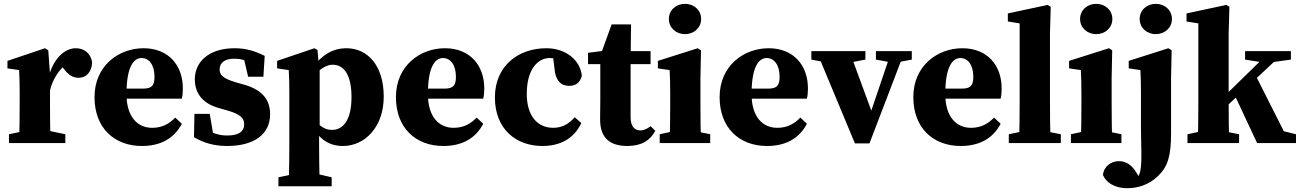

<svg xmlns="http://www.w3.org/2000/svg" viewBox="-20 -752 6832 1009"><path d="M27.1 0H323.4V-46.5L227.8 -66.5H122.7L27.1 -46.5V0ZM80.4 0H245.7C243.7 -45 242.7 -148 242.7 -210V-365L233.6 -487.8L216.5 -498.5L19.1 -432.1V-392.7L80.4 -383.7C82.4 -343.7 83.4 -323.5 83.4 -268.5V-210C83.4 -148 82.4 -45 80.4 0ZM242.2 -274.4C255.1 -334.1 291.1 -387 327.1 -413.2L286.8 -427.7L315.9 -389.6C339.7 -358 363 -343.2 393.2 -343.2C433.2 -343.2 462.1 -372.8 464.2 -424.9C455.8 -474.4 420.8 -498.5 377.4 -498.5C322.5 -498.5 258.9 -446.3 234.8 -343.1H206.8L242.2 -274.4Z M725.8 15.2C822.6 15.2 894.5 -23.3 935.6 -101.6L901 -134C870.8 -102.8 833.7 -80.3 779.8 -80.3C705 -80.3 644.7 -135.3 644.7 -257.3C644.7 -401.7 682.6 -447.1 724.2 -447.1C760.5 -447.1 791.9 -414.5 791.9 -348.9C791.9 -304.3 779.5 -286.3 731.5 -286.3H544V-233.5H935.4C939.4 -250.1 940.9 -265.8 940.9 -287.3C940.9 -408.3 866.1 -498.5 734.3 -498.5C605.2 -498.5 476.7 -408.1 476.7 -241.4C476.7 -80 580.3 15.2 725.8 15.2Z M1173.3 15.2C1314.3 15.2 1399.5 -45.6 1399.5 -151.4C1399.5 -225.6 1361.5 -277.7 1266.6 -306L1217.8 -319.9C1149.1 -340.6 1134.2 -359.7 1134.2 -387.4C1134.2 -423.7 1164 -443.4 1208.7 -443.4C1253.4 -443.4 1275.1 -434.1 1310.7 -411.2V-448L1255.2 -472L1283.9 -348.6H1364.2L1371.1 -458.3C1319.4 -484.3 1271.6 -498.5 1212.6 -498.5C1077.8 -498.5 1003.8 -427.2 1003.8 -335C1003.8 -259.8 1047.5 -208.5 1124.8 -185.9L1178.7 -170.3C1244.6 -150.9 1263.1 -130.4 1263.1 -98.9C1263.1 -58.7 1231.4 -39.9 1173.9 -39.9C1127.5 -39.9 1092.4 -53.9 1048.7 -80.2V-39L1104.9 -19.6L1082.3 -153.5H1001.8L999.4 -30.8C1052 0 1107.9 15.2 1173.3 15.2Z M1443.2 227H1723V179.7L1636.1 159.7H1538.9L1443.2 179.7V227ZM1497.5 227H1659.9C1657.9 138.3 1656.9 65.5 1656.9 2V-69.8L1659.9 -82.3V-396.5L1655.2 -411.5L1648.6 -489.3L1632.2 -498.5L1436.3 -432.1V-392.7L1497.5 -383.7C1499.5 -343.7 1500.5 -322.8 1500.5 -267.8V2.6C1500.5 66.1 1499.5 138.3 1497.5 227ZM1783 15.2C1895.6 15.2 1996.6 -82.8 1996.6 -244.1C1996.6 -410.3 1909.7 -498.5 1800.8 -498.5C1730.7 -498.5 1673.5 -465.7 1623.4 -397.2H1588.9L1597.9 -322.8C1630.5 -356.3 1675.5 -411.8 1728.3 -411.8C1787.2 -411.8 1827.2 -359.7 1827.2 -241.5C1827.2 -123.4 1784.7 -69.4 1725.3 -69.4C1675.6 -69.4 1646.3 -102.2 1605.1 -157.4L1596.1 -85.2H1621.9C1662.3 -17.4 1711.2 15.2 1783 15.2Z M2309.8 15.2C2406.6 15.2 2478.5 -23.3 2519.6 -101.6L2485 -134C2454.8 -102.8 2417.7 -80.3 2363.8 -80.3C2289 -80.3 2228.7 -135.3 2228.7 -257.3C2228.7 -401.7 2266.6 -447.1 2308.2 -447.1C2344.5 -447.1 2375.9 -414.5 2375.9 -348.9C2375.9 -304.3 2363.5 -286.3 2315.5 -286.3H2128V-233.5H2519.4C2523.4 -250.1 2524.9 -265.8 2524.9 -287.3C2524.9 -408.3 2450.1 -498.5 2318.3 -498.5C2189.2 -498.5 2060.7 -408.1 2060.7 -241.4C2060.7 -80 2164.3 15.2 2309.8 15.2Z M2829.8 15.2C2924.5 15.2 2996.5 -23.6 3035 -105.2L3000.2 -135.9C2971.4 -102.5 2935.5 -80.3 2887.6 -80.3C2803.7 -80.3 2748.3 -143.5 2748.3 -258.7C2748.3 -393.9 2811 -447.1 2868.4 -447.1C2900 -447.1 2926.1 -440.1 2957.2 -425.7L2884.5 -467L2893.6 -395.6C2898.5 -325.1 2930.9 -300.8 2970.4 -300.8C3006.3 -300.8 3027 -317.1 3037.8 -352.9C3030.6 -432.7 2956.6 -498.5 2851 -498.5C2701.7 -498.5 2580.8 -403.8 2580.8 -240.3C2580.8 -72.2 2693.5 15.2 2829.8 15.2Z M3277.4 15.2C3350.5 15.2 3397.3 -13.9 3423.7 -64.7L3399.3 -88.8C3379.8 -74.1 3363.4 -66.6 3345 -66.6C3315.3 -66.6 3294 -87.9 3294 -134.8V-443.7L3294.3 -463.7L3296.3 -623.7H3194.3L3131.1 -449.4L3188.4 -489.7L3070.2 -474.4V-414.8H3134.7V-224.4C3134.7 -185.4 3133.7 -158.6 3133.7 -123.8C3133.7 -25.2 3186.8 15.2 3277.4 15.2ZM3215.1 -414.8H3398.9V-483.4H3215.1V-414.8Z M3446.9 0H3712.3V-46.5L3615.2 -66.5H3539.6L3446.9 -46.5V0ZM3499.1 0H3663.9C3661.9 -45 3660.9 -148 3660.9 -210V-342.7L3663.9 -487.8L3646.8 -498.5L3437.3 -432.1V-392.7L3499.1 -383.7C3501.1 -343.7 3502.1 -312.7 3502.1 -257.7V-210C3502.1 -148 3501.1 -45 3499.1 0ZM3579.8 -572.6C3626.9 -572.6 3664.6 -605.8 3664.6 -652.2C3664.6 -698.8 3626.9 -731.8 3579.8 -731.8C3532.7 -731.8 3495.1 -698.8 3495.1 -652.2C3495.1 -605.8 3532.7 -572.6 3579.8 -572.6Z M4010.8 15.2C4107.6 15.2 4179.5 -23.3 4220.6 -101.6L4186 -134C4155.8 -102.8 4118.7 -80.3 4064.8 -80.3C3990 -80.3 3929.7 -135.3 3929.7 -257.3C3929.7 -401.7 3967.6 -447.1 4009.2 -447.1C4045.5 -447.1 4076.9 -414.5 4076.9 -348.9C4076.9 -304.3 4064.5 -286.3 4016.5 -286.3H3829V-233.5H4220.4C4224.4 -250.1 4225.9 -265.8 4225.9 -287.3C4225.9 -408.3 4151.1 -498.5 4019.3 -498.5C3890.2 -498.5 3761.7 -408.1 3761.7 -241.4C3761.7 -80 3865.3 15.2 4010.8 15.2Z M4472.8 1.7H4549.2L4734.8 -483.4H4664.9L4549.6 -142.9H4569.2L4443.8 -483.4H4270.8L4472.8 1.7ZM4243.8 -438.9 4334.6 -421.2H4436.8L4527.8 -438.9V-483.4H4243.8V-438.9ZM4583.1 -438.9 4666.5 -423.3H4689.4L4771.7 -438.9V-483.4H4583.1V-438.9Z M5028.8 15.2C5125.6 15.2 5197.5 -23.3 5238.6 -101.6L5204 -134C5173.8 -102.8 5136.7 -80.3 5082.8 -80.3C5008 -80.3 4947.7 -135.3 4947.7 -257.3C4947.7 -401.7 4985.6 -447.1 5027.2 -447.1C5063.5 -447.1 5094.9 -414.5 5094.9 -348.9C5094.9 -304.3 5082.5 -286.3 5034.5 -286.3H4847V-233.5H5238.4C5242.4 -250.1 5243.9 -265.8 5243.9 -287.3C5243.9 -408.3 5169.1 -498.5 5037.3 -498.5C4908.2 -498.5 4779.7 -408.1 4779.7 -241.4C4779.7 -80 4883.3 15.2 5028.8 15.2Z M5281.4 0H5554.9V-46.5L5452.7 -66.5H5377.1L5281.4 -46.5V0ZM5335.5 0H5500.8C5498.8 -70 5497.8 -140 5497.8 -210V-576.3L5501.8 -716.1L5485.7 -726.3L5276.4 -681.3V-639.1L5338.5 -629.1V-210C5338.5 -140 5337.5 -70 5335.5 0Z M5607.9 0H5873.3V-46.5L5776.2 -66.5H5700.6L5607.9 -46.5V0ZM5660.1 0H5824.9C5822.9 -45 5821.9 -148 5821.9 -210V-342.7L5824.9 -487.8L5807.8 -498.5L5598.3 -432.1V-392.7L5660.1 -383.7C5662.1 -343.7 5663.1 -312.7 5663.1 -257.7V-210C5663.1 -148 5662.1 -45 5660.1 0ZM5740.8 -572.6C5787.9 -572.6 5825.6 -605.8 5825.6 -652.2C5825.6 -698.8 5787.9 -731.8 5740.8 -731.8C5693.7 -731.8 5656.1 -698.8 5656.1 -652.2C5656.1 -605.8 5693.7 -572.6 5740.8 -572.6Z M5904.3 237C5955.4 237 6017.3 221.6 6068.6 170.3C6117.8 121.1 6134.2 65.9 6134.2 -53.9V-342.7L6137.2 -487.8L6120.1 -498.5L5911.7 -432.1V-392.7L5973 -383.7C5975 -343.7 5976 -312.7 5976 -257.7V-83.5C5976 7 5983 100.7 5972 148.9C5962.8 187.6 5941.9 200.1 5909.6 200.1L5917.4 221.6L5985.7 209.9L5950.8 153.4C5927.4 114.2 5895.6 94.8 5860.2 94.8C5820.4 94.8 5780.9 120.8 5776.2 167.7C5791.4 203.8 5832.8 237 5904.3 237ZM6053.9 -572.6C6101 -572.6 6138.7 -605.8 6138.7 -652.2C6138.7 -698.8 6101 -731.8 6053.9 -731.8C6006.8 -731.8 5969.2 -698.8 5969.2 -652.2C5969.2 -605.8 6006.8 -572.6 6053.9 -572.6Z M6220.4 0H6491.7V-46.5L6390.2 -66.5H6314L6220.4 -46.5V0ZM6274.5 0H6439.8C6437.8 -42.6 6436.8 -150.8 6436.8 -217.2V-576.3L6440.8 -716.1L6424.7 -726.3L6215.4 -681.3V-639.1L6277.5 -629.1V-210C6277.5 -150.8 6276.5 -42.6 6274.5 0ZM6354.3 -126.5 6735.4 -483.4H6656.3L6354.3 -188.1V-126.5ZM6586.5 0H6790.7V-46.5L6726.8 -62.2L6575.8 -361.5L6464.3 -260.9L6586.5 0ZM6523 -438.9 6630.2 -421.7 6652.9 -423.3 6763.9 -438.9V-483.4H6523.3L6523 -438.9Z"/></svg>

Font: Source Serif Variable
Style: Regular
Weight: 389
Designer: Frank Grießhammer
Foundry: Adobe Systems Incorporated
Version: Version 3.001;hotconv 1.0.111;makeotfexe 2.5.65597